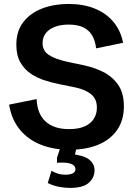

<svg xmlns="http://www.w3.org/2000/svg" viewBox="-20 -735 675 958"><path d="M327.6 12.2Q248 12.2 184.1 -12.9Q120.1 -38.1 78.9 -88.4Q37.6 -138.7 25.4 -212.9L162.6 -240.7Q166 -166.5 207.5 -128.7Q249 -90.8 324.2 -90.8Q372.6 -90.8 403.1 -104.7Q433.6 -118.7 448.5 -142.8Q463.4 -167 463.4 -197.8Q463.4 -242.7 433.3 -265.9Q403.3 -289.1 353.5 -299.3L274.4 -315.4Q242.2 -321.8 205.3 -333.3Q168.5 -344.7 135.7 -366Q103 -387.2 82.3 -422.6Q61.5 -458 61.5 -511.7Q61.5 -580.1 96.7 -625.2Q131.8 -670.4 190.9 -692.9Q250 -715.3 321.3 -715.3Q396 -715.3 452.6 -692.4Q509.3 -669.4 545.7 -626.2Q582 -583 594.2 -521.5L459.5 -493.7Q455.6 -530.8 440.2 -557.4Q424.8 -584 396.5 -598.1Q368.2 -612.3 322.8 -612.3Q284.2 -612.3 254.9 -601.6Q225.6 -590.8 209 -570.1Q192.4 -549.3 192.4 -519.5Q192.4 -481.9 224.1 -460.7Q255.9 -439.5 317.9 -426.3L398.4 -409.2Q448.7 -398.9 494.4 -376.2Q540 -353.5 569.1 -312.3Q598.1 -271 598.1 -204.1Q598.1 -134.8 564.2 -86.2Q530.3 -37.6 469.5 -12.7Q408.7 12.2 327.6 12.2ZM329.1 202.6Q304.2 202.6 275.1 197.3Q246.1 191.9 218.3 178.2L236.8 117.2Q250 125 267.3 130.9Q284.7 136.7 307.6 136.7Q328.6 136.7 342.5 130.1Q356.4 123.5 356.4 108.9Q356.4 90.3 333.3 82Q310.1 73.7 264.2 77.1L264.6 50.8L288.6 -20.5H364.3L364.7 -9.8L350.6 49.8L328.6 32.7Q396.5 39.1 424.1 60.5Q451.7 82 451.7 115.2Q451.7 150.4 423.6 176.5Q395.5 202.6 329.1 202.6Z"/></svg>

Font: Schibsted Grotesk SemiBold
Style: Regular
Weight: 600
Designer: Bakken & Baeck AS, Henrik Kongsvoll
Foundry: Schibsted ASA
Version: Version 1.100;gftools[0.9.25]